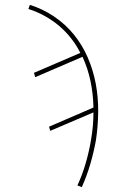

<svg xmlns="http://www.w3.org/2000/svg" viewBox="-20 -548 540 791"><path d="M317 223 299 216Q320 170 333.5 123Q347 76 355 29V28Q360 0 362.5 -28.5Q365 -57 365 -85L187 -9L182 -26L365 -105Q364 -160 353 -213Q342 -266 320 -314L125 -230L120 -248L311 -330Q295 -362 273 -390Q251 -418 224 -441Q197 -464 164.5 -482Q132 -500 97 -511L103 -528Q157 -511 203.5 -479.5Q250 -448 284.5 -405.5Q319 -363 341.5 -311Q364 -259 374.5 -203Q385 -147 384.5 -87.5Q384 -28 375 31Q366 80 352 128Q338 176 317 223Z"/></svg>

Font: Iosevka Term Curly Th Obl
Style: Regular
Weight: 100
Italic angle: -9°
Designer: Belleve Invis
Foundry: Belleve Invis
Version: Version 32.3.0